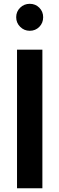

<svg xmlns="http://www.w3.org/2000/svg" viewBox="-20 -1012 319 1032"><path d="M71.5 -745H207.8V0H71.5ZM67 -919.5Q67 -949.8 88.4 -970.7Q109.8 -991.5 140 -991.5Q170.3 -991.5 191.2 -970.7Q212 -949.8 212 -919.5Q212 -888.5 191.2 -867.5Q170.3 -846.5 140 -846.5Q109.8 -846.5 88.4 -867.9Q67 -889.2 67 -919.5Z"/></svg>

Font: Trafiko Sans Variable
Style: Regular
Weight: 400
Designer: Gumpita Rahayu / Trafiko
Foundry: Tokotype / Trafiko
Version: Version 0.001;FEAKit 1.0